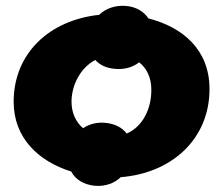

<svg xmlns="http://www.w3.org/2000/svg" viewBox="-20 -583 752 647"><path d="M368 -351C399 -348 427 -356 449 -373C473 -354 490 -324 490 -280C490 -217 462 -157 407 -133C392 -153 367 -166 336 -169C307 -172 281 -165 260 -151C235 -172 221 -204 221 -240C221 -294 249 -353 301 -381C316 -364 339 -353 368 -351ZM299 43C334 46 365 35 387 14C556 1 686 -112 686 -283C686 -417 594 -492 480 -521C465 -544 439 -560 405 -563C369 -566 337 -555 314 -533C146 -515 26 -403 26 -240C26 -117 111 -39 220 -5C234 22 262 39 299 43Z"/></svg>

Font: Fixel Display Black
Style: Italic
Weight: 900
Italic angle: -10°
Designer: AlfaBravo + MacPaw
Foundry: Kyrylo Tkachov, Marchela Mozhyna, Serhii Makarenko, Maria Weinstein, Zakhar Kryvoshyya
Version: Version 1.210;Glyphs 3.2 (3217)